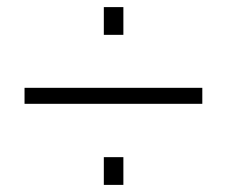

<svg xmlns="http://www.w3.org/2000/svg" viewBox="-20 -520 649 540"><path d="M49 -273H549V-228H49ZM272 -78H327V0H272ZM272 -500H327V-422H272Z"/></svg>

Font: Eudoxus Sans ExtraLight
Style: Regular
Weight: 200
Designer: Stijn de Vries
Foundry: tokotype
Version: Version 2.005